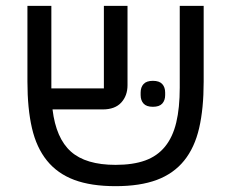

<svg xmlns="http://www.w3.org/2000/svg" viewBox="-20 -626 792 658"><path d="M376 12Q292 12 234.5 -9.5Q177 -31 141 -75.5Q105 -120 89.5 -187Q74 -254 74 -346V-606H156V-323H336V-606H417V-334Q417 -298 395.5 -274.5Q374 -251 332 -251H160Q172 -152 223 -106.5Q274 -61 376 -61Q436 -61 477.5 -76Q519 -91 545.5 -123.5Q572 -156 584 -206Q596 -256 596 -326V-606H678V-346Q678 -254 662.5 -187Q647 -120 611 -75.5Q575 -31 517.5 -9.5Q460 12 376 12ZM504 -260Q482 -260 472 -271Q462 -282 462 -300V-309Q462 -327 472 -338Q482 -349 504 -349Q526 -349 536 -338Q546 -327 546 -309V-300Q546 -282 536 -271Q526 -260 504 -260Z"/></svg>

Font: IBM Plex Sans Hebrew
Style: Regular
Weight: 400
Designer: Mike Abbink, Paul van der Laan, Pieter van Rosmalen, Yanek Iontef
Foundry: Bold Monday
Version: Version 1.2